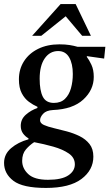

<svg xmlns="http://www.w3.org/2000/svg" viewBox="-48 -697 538 944"><path d="M178 227Q64 227 18 192Q-28 157 -28 104Q-28 61 6.5 31.5Q41 2 92 -12V-17Q77 -25 65.5 -40.5Q54 -56 54 -78Q54 -111 79 -133Q104 -155 136 -166V-172Q115 -181 94 -196.5Q73 -212 59 -238.5Q45 -265 45 -307Q45 -357 70 -396Q95 -435 140 -457Q185 -479 244 -479Q273 -479 294.5 -475.5Q316 -472 333 -467H470L464 -409L379 -421V-417Q390 -403 401.5 -378.5Q413 -354 413 -319Q413 -255 361.5 -207.5Q310 -160 212 -156Q179 -154 164 -137.5Q149 -121 149 -106Q149 -91 168 -82.5Q187 -74 217 -67Q247 -60 280.5 -51Q314 -42 343.5 -27.5Q373 -13 392 11Q411 35 411 73Q411 139 352.5 183Q294 227 178 227ZM120 2Q98 16 79.5 37.5Q61 59 61 94Q61 131 91 159Q121 187 188 187Q255 187 287.5 165.5Q320 144 320 111Q320 78 290 57.5Q260 37 214 24Q168 11 120 2ZM217 -191Q251 -191 271.5 -211Q292 -231 301 -263.5Q310 -296 310 -333Q310 -384 292 -415Q274 -446 238 -446Q197 -446 172 -410Q147 -374 147 -310Q147 -252 162.5 -221.5Q178 -191 217 -191ZM155 -521H110L250 -677H324L399 -521H356L275 -617Z"/></svg>

Font: STIX Two Text Medium
Style: Italic
Weight: 500
Italic angle: -12°
Designer: Ross Mills, John Hudson & Paul Hanslow, Tiro Typeworks Ltd; with prior portions MicroPress Inc. and Coen Hoffman, Elsevi
Foundry: Tiro Typeworks Ltd
Version: Version 2.13 b171